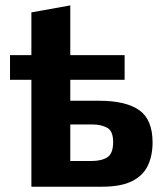

<svg xmlns="http://www.w3.org/2000/svg" viewBox="-20 -708 625 728"><path d="M99 0V-405.5H18V-499H99V-661L246.5 -687.5Q246.5 -637.5 246.5 -594Q246.5 -550.5 246.5 -499H452.5V-405.5H246.5V-326H355.5Q457.5 -326 508 -290.2Q558.5 -254.5 558.5 -168Q558.5 -118 540.5 -80Q522.5 -42 480.5 -21Q438.5 0 365.5 0ZM246.5 -97.5H325.5Q365.5 -97.5 387.2 -111.8Q409 -126 409 -169.5Q409 -211.5 386 -223.8Q363 -236 332 -236H246.5Z"/></svg>

Font: Heraclito
Style: Bold
Weight: 700
Designer: Kostas Bartsokas (font) & Cristiano Sobral (main changes)
Foundry: Kostas Bartsokas (font) & Cristiano Sobral (main changes)
Version: Version 1.00;July 8, 2020;FontCreator 13.0.0.2655 64-bit